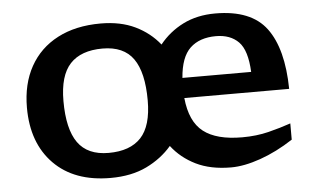

<svg xmlns="http://www.w3.org/2000/svg" viewBox="-43 -590 1094 665"><g transform="rotate(-5 504.0 -257.0)"><path d="M952.5 -66.5Q895 -29 838 -9Q781 11 735.5 11Q664 11 613.2 -14Q562.5 -39 530 -81.5Q494.5 -40 441.8 -14.5Q389 11 316.5 11Q190.5 11 119.5 -61.2Q48.5 -133.5 48.5 -256.5Q48.5 -339 82 -399.2Q115.5 -459.5 178.2 -492.2Q241 -525 328 -525Q397 -525 447.8 -500.5Q498.5 -476 532 -434Q565.5 -476 614.2 -500.5Q663 -525 726.5 -525Q851 -525 904 -453.8Q957 -382.5 959 -242.5H594.5Q602.5 -160 648 -124.8Q693.5 -89.5 782.5 -89.5Q832.5 -89.5 874.5 -100Q916.5 -110.5 952.5 -123ZM722 -446.5Q665 -446.5 632.2 -415.5Q599.5 -384.5 594 -312.5H833Q829.5 -388 800.8 -417.2Q772 -446.5 722 -446.5ZM317 -76Q392 -76 429.8 -116.5Q467.5 -157 467.5 -245.5Q467.5 -343 434 -390.5Q400.5 -438 327 -438Q252 -438 214.2 -397.5Q176.5 -357 176.5 -268.5Q176.5 -171 210.2 -123.5Q244 -76 317 -76Z"/></g></svg>

Font: Newsreader 6pt Medium
Style: Regular
Weight: 500
Designer: Hugues Gentile
Foundry: Production Type
Version: Version 1.003; ttfautohint (v1.8.3)